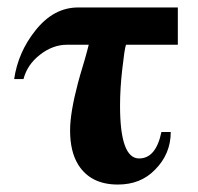

<svg xmlns="http://www.w3.org/2000/svg" viewBox="-20 -481 532 515"><path d="M457 -361V-461H190C145 -461 107 -440 74 -398C44 -360 25 -317 18 -269H43C50 -295 64 -316 87 -334C110 -352 134 -361 160 -361H218C216 -352 212 -338 207 -320C198 -290 192 -270 189 -258C175 -205 168 -163 168 -131C168 -94 175 -63 190 -39C212 -4 247 14 296 14C337 14 370 1 396 -26C424 -54 438 -88 438 -127H413C403 -79 383 -56 353 -56C319 -56 302 -103 302 -197C302 -229 304 -261 308 -296C312 -331 315 -353 318 -361Z"/></svg>

Font: XITS Math
Style: Bold
Weight: 700
Designer: MicroPress Inc., with final additions and corrections provided by Coen Hoffman, Elsevier (retired)
Version: Version 1.302